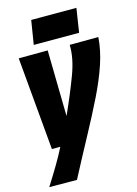

<svg xmlns="http://www.w3.org/2000/svg" viewBox="-139 -817 784 1100"><g transform="rotate(-15 253.0 -266.5)"><path d="M336 -548 506 -549Q501 -473 473.5 -391Q446 -309 400.5 -216.5Q355 -124 297.5 -18Q240 88 176 210L12 209Q53 144 82 95Q111 46 133 2H83L34 -549L206 -550L213 -159Q265 -274 302 -372.5Q339 -471 336 -548ZM137 -601 160 -743H428L406 -601Z"/></g></svg>

Font: Georama Semi Condensed Black
Style: Italic
Weight: 900
Width: 4
Italic angle: -9°
Designer: Jean-Baptiste Levee
Foundry: Production Type
Version: Version 1.000